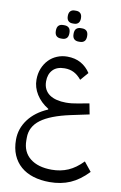

<svg xmlns="http://www.w3.org/2000/svg" viewBox="-126 -1007 869 1378"><g transform="rotate(10 308.0 -318.0)"><path d="M337 304Q272 304 218.5 287.5Q165 271 127 238Q89 205 68.5 157Q48 109 48 46Q48 -35 97.5 -101.5Q147 -168 238 -207V-212Q181 -247 149.5 -297.5Q118 -348 118 -404Q118 -449 133 -486Q148 -523 173.5 -549.5Q199 -576 234 -590.5Q269 -605 308 -605Q365 -605 407 -581.5Q449 -558 477 -515L427 -457Q401 -489 371.5 -504Q342 -519 304 -519Q247 -519 217.5 -487.5Q188 -456 188 -404Q188 -371 200.5 -347Q213 -323 235 -308Q257 -293 287.5 -285.5Q318 -278 354 -278Q396 -278 441 -287L522 -302L537 -224L405 -196Q260 -165 191 -113.5Q122 -62 122 18V38Q122 122 179.5 168Q237 214 337 214Q402 214 456.5 190.5Q511 167 562 114L616 181Q554 246 487.5 275Q421 304 337 304ZM367 -725Q347 -725 335 -736.5Q323 -748 323 -774Q323 -800 335 -811.5Q347 -823 367 -823H378Q398 -823 410 -811.5Q422 -800 422 -774Q422 -748 410 -736.5Q398 -725 378 -725ZM238 -725Q218 -725 206 -736.5Q194 -748 194 -774Q194 -800 206 -811.5Q218 -823 238 -823H249Q269 -823 281 -811.5Q293 -800 293 -774Q293 -748 281 -736.5Q269 -725 249 -725ZM302 -846Q283 -846 271.5 -857.5Q260 -869 260 -893Q260 -917 271.5 -928.5Q283 -940 302 -940H314Q333 -940 344.5 -928.5Q356 -917 356 -893Q356 -869 344.5 -857.5Q333 -846 314 -846Z"/></g></svg>

Font: IBM Plex Sans Arabic
Style: Regular
Weight: 400
Designer: Mike Abbink, Paul van der Laan, Pieter van Rosmalen, Wael Morcos, Khajak Apelian
Foundry: Bold Monday
Version: Version 1.005